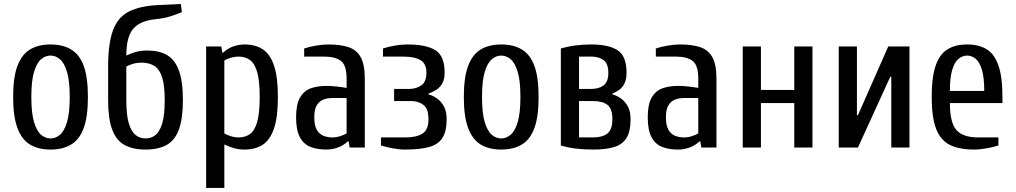

<svg xmlns="http://www.w3.org/2000/svg" viewBox="-20 -730 5025 950"><path d="M230 10Q170 10 129 -14.5Q88 -39 66.5 -96Q45 -153 45 -250Q45 -348 66.5 -404.5Q88 -461 129 -485.5Q170 -510 230 -510Q290 -510 331.5 -485.5Q373 -461 394 -404.5Q415 -348 415 -250Q415 -153 394 -96Q373 -39 331.5 -14.5Q290 10 230 10ZM230 -45Q255 -45 276.5 -63Q298 -81 311.5 -125.5Q325 -170 325 -250Q325 -330 311.5 -374.5Q298 -419 276.5 -437Q255 -455 230 -455Q205 -455 183.5 -437Q162 -419 148.5 -374.5Q135 -330 135 -250Q135 -170 148.5 -125.5Q162 -81 183.5 -63Q205 -45 230 -45Z M700 10Q638 10 596.5 -12.5Q555 -35 535 -89Q515 -143 515 -235V-400Q515 -515 539 -580Q563 -645 618 -673Q673 -701 765 -705L875 -710L880 -670Q854 -659 822.5 -649Q791 -639 750 -635Q675 -628 640 -588.5Q605 -549 605 -455Q628 -466 652 -473Q676 -480 710 -480Q768 -480 806.5 -457.5Q845 -435 865 -381.5Q885 -328 885 -235Q885 -143 865 -89Q845 -35 804 -12.5Q763 10 700 10ZM700 -45Q728 -45 749 -61.5Q770 -78 782.5 -119Q795 -160 795 -235Q795 -308 782 -348Q769 -388 743.5 -404Q718 -420 680 -420Q658 -420 637 -414Q616 -408 605 -400V-235Q605 -160 617.5 -119Q630 -78 651.5 -61.5Q673 -45 700 -45Z M1000 200V-500H1075L1080 -470H1085Q1104 -489 1132 -499.5Q1160 -510 1190 -510Q1243 -510 1279.5 -486.5Q1316 -463 1335.5 -406.5Q1355 -350 1355 -250Q1355 -150 1335.5 -93.5Q1316 -37 1279.5 -13.5Q1243 10 1190 10Q1160 10 1136.5 3Q1113 -4 1090 -15V200ZM1160 -50Q1193 -50 1216.5 -66.5Q1240 -83 1252.5 -126.5Q1265 -170 1265 -250Q1265 -330 1252.5 -373.5Q1240 -417 1216.5 -433.5Q1193 -450 1160 -450Q1141 -450 1121 -444Q1101 -438 1090 -430V-70Q1101 -63 1121 -56.5Q1141 -50 1160 -50Z M1595 10Q1550 10 1516.5 -3Q1483 -16 1464 -50.5Q1445 -85 1445 -150Q1445 -213 1464 -246.5Q1483 -280 1516.5 -292.5Q1550 -305 1595 -305Q1618 -305 1645.5 -302Q1673 -299 1695 -295V-340Q1695 -408 1666.5 -429Q1638 -450 1585 -450H1485V-490Q1508 -498 1541.5 -504Q1575 -510 1605 -510Q1665 -510 1705 -496.5Q1745 -483 1765 -446.5Q1785 -410 1785 -340V0H1710L1705 -30H1700Q1681 -11 1653 -0.5Q1625 10 1595 10ZM1625 -50Q1644 -50 1664 -56.5Q1684 -63 1695 -70V-245H1625Q1600 -245 1579.5 -237Q1559 -229 1547 -208.5Q1535 -188 1535 -150Q1535 -110 1547 -88.5Q1559 -67 1579.5 -58.5Q1600 -50 1625 -50Z M1985 10Q1955 10 1921.5 3.5Q1888 -3 1865 -10V-50H1985Q2041 -50 2070.5 -69Q2100 -88 2100 -140Q2100 -193 2074.5 -211.5Q2049 -230 2015 -230H1930V-290H2005Q2039 -290 2064.5 -307.5Q2090 -325 2090 -370Q2090 -415 2060.5 -432.5Q2031 -450 1975 -450H1875V-490Q1898 -498 1931.5 -504Q1965 -510 1995 -510Q2089 -510 2134.5 -481.5Q2180 -453 2180 -370Q2180 -338 2168.5 -317.5Q2157 -297 2138.5 -285.5Q2120 -274 2100 -267V-263Q2123 -257 2143.5 -242Q2164 -227 2177 -202.5Q2190 -178 2190 -140Q2190 -80 2169 -47.5Q2148 -15 2103 -2.5Q2058 10 1985 10Z M2460 10Q2400 10 2359 -14.5Q2318 -39 2296.5 -96Q2275 -153 2275 -250Q2275 -348 2296.5 -404.5Q2318 -461 2359 -485.5Q2400 -510 2460 -510Q2520 -510 2561.5 -485.5Q2603 -461 2624 -404.5Q2645 -348 2645 -250Q2645 -153 2624 -96Q2603 -39 2561.5 -14.5Q2520 10 2460 10ZM2460 -45Q2485 -45 2506.5 -63Q2528 -81 2541.5 -125.5Q2555 -170 2555 -250Q2555 -330 2541.5 -374.5Q2528 -419 2506.5 -437Q2485 -455 2460 -455Q2435 -455 2413.5 -437Q2392 -419 2378.5 -374.5Q2365 -330 2365 -250Q2365 -170 2378.5 -125.5Q2392 -81 2413.5 -63Q2435 -45 2460 -45Z M2915 10Q2870 10 2831.5 5.5Q2793 1 2755 -10V-490Q2793 -501 2830.5 -505.5Q2868 -510 2905 -510Q2991 -510 3035.5 -481.5Q3080 -453 3080 -370Q3080 -338 3070 -317.5Q3060 -297 3044 -285.5Q3028 -274 3010 -267V-263Q3033 -257 3053.5 -242Q3074 -227 3087 -202.5Q3100 -178 3100 -140Q3100 -80 3080 -47.5Q3060 -15 3019 -2.5Q2978 10 2915 10ZM2845 -50H2915Q2960 -50 2985 -69Q3010 -88 3010 -140Q3010 -193 2985 -211.5Q2960 -230 2915 -230H2845ZM2845 -290H2905Q2943 -290 2966.5 -307.5Q2990 -325 2990 -370Q2990 -415 2966.5 -432.5Q2943 -450 2905 -450H2845Z M3335 10Q3290 10 3256.5 -3Q3223 -16 3204 -50.5Q3185 -85 3185 -150Q3185 -213 3204 -246.5Q3223 -280 3256.5 -292.5Q3290 -305 3335 -305Q3358 -305 3385.5 -302Q3413 -299 3435 -295V-340Q3435 -408 3406.5 -429Q3378 -450 3325 -450H3225V-490Q3248 -498 3281.5 -504Q3315 -510 3345 -510Q3405 -510 3445 -496.5Q3485 -483 3505 -446.5Q3525 -410 3525 -340V0H3450L3445 -30H3440Q3421 -11 3393 -0.5Q3365 10 3335 10ZM3365 -50Q3384 -50 3404 -56.5Q3424 -63 3435 -70V-245H3365Q3340 -245 3319.5 -237Q3299 -229 3287 -208.5Q3275 -188 3275 -150Q3275 -110 3287 -88.5Q3299 -67 3319.5 -58.5Q3340 -50 3365 -50Z M3655 0V-500H3745V-285H3910V-500H4000V0H3910V-220H3745V0Z M4130 0V-500H4220V-160H4225L4375 -500H4480V0H4390V-350H4385L4225 0Z M4800 10Q4725 10 4679 -13.5Q4633 -37 4611.5 -93.5Q4590 -150 4590 -250Q4590 -350 4610 -406.5Q4630 -463 4669 -486.5Q4708 -510 4765 -510Q4823 -510 4861.5 -486.5Q4900 -463 4920 -406.5Q4940 -350 4940 -250V-220H4680Q4680 -123 4712.5 -86.5Q4745 -50 4820 -50H4920V-10Q4898 -3 4864 3.5Q4830 10 4800 10ZM4680 -280H4850Q4850 -348 4838 -386Q4826 -424 4807 -439.5Q4788 -455 4765 -455Q4743 -455 4723.5 -439.5Q4704 -424 4692 -386Q4680 -348 4680 -280Z"/></svg>

Font: Cuprum
Style: Regular
Weight: 400
Designer: Jovanny Lemonad
Foundry: Jovanny Lemonad
Version: Version 3.000